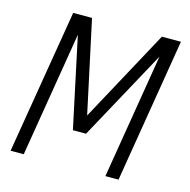

<svg xmlns="http://www.w3.org/2000/svg" viewBox="-107 -840 935 945"><g transform="rotate(15 360.0 -367.5)"><path d="M29 0H96L201 -637L299 -177H366L617 -637L512 0H579L700 -735H603L348 -265L247 -735H151Z"/></g></svg>

Font: Iosevka Sparkle Light
Style: Italic
Weight: 300
Italic angle: -9°
Designer: Belleve Invis
Foundry: Belleve Invis
Version: Version 4.5.0; ttfautohint (v1.8.3)